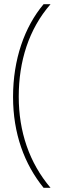

<svg xmlns="http://www.w3.org/2000/svg" viewBox="-20 -978 295 912"><path d="M42 -518C42 -343 96 -198 187 -86H220C119 -205 69 -353 69 -519C69 -687 117 -840 220 -958H187C96 -850 42 -695 42 -518Z"/></svg>

Font: Noto Sans Khmer UI Condensed Thin
Style: Regular
Weight: 100
Width: 3
Designer: Danh Hong and the Monotype Design Team
Foundry: Monotype Imaging Inc.
Version: Version 2.002